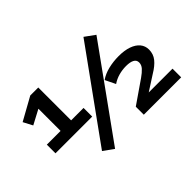

<svg xmlns="http://www.w3.org/2000/svg" viewBox="-123 -1074 1442 1442"><g transform="rotate(-45 598.5 -352.5)"><path d="M79 -264V-356H225V-615L273 -617L109 -530L70 -604L252 -705H337V-356H469V-264ZM419 29 338 -29 846 -734 926 -676ZM753 0V-85L934 -210Q967 -233 986.5 -254.5Q1006 -276 1006 -302Q1006 -328 983 -340.5Q960 -353 917 -353Q877 -353 839 -342.5Q801 -332 769 -310L729 -392Q767 -419 820 -432Q873 -445 931 -445Q992 -445 1036 -429.5Q1080 -414 1103.5 -385.5Q1127 -357 1127 -318Q1127 -271 1099 -236Q1071 -201 1017 -169L885 -84L884 -92H1150V0Z"/></g></svg>

Font: Nunito Sans 10pt Expanded
Style: Bold
Weight: 700
Width: 7
Designer: Vernon Adams
Foundry: Vernon Adams
Version: Version 3.101;gftools[0.9.27]